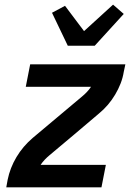

<svg xmlns="http://www.w3.org/2000/svg" viewBox="-20 -807 590 827"><path d="M7 0 13 -33Q18 -58 27.5 -82.5Q37 -107 51 -130.5Q65 -154 82.5 -174.5Q100 -195 121 -213L333 -391Q344 -400 354 -410.5Q364 -421 372 -433H91L110 -530H520L513 -497Q509 -472 499.5 -447.5Q490 -423 476 -399.5Q462 -376 444.5 -355.5Q427 -335 405 -317L300 -228L194 -139Q183 -130 173 -119.5Q163 -109 155 -97H436L417 0ZM272 -610 204 -752 260 -782 342 -673 467 -787 513 -747 388 -610Z"/></svg>

Font: Lode
Style: Bold Italic
Weight: 700
Italic angle: -11°
Monospace: yes
Designer: Belleve Invis
Foundry: Belleve Invis
Version: Version 29.2.0; ttfautohint (v1.8.3)